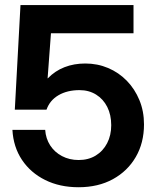

<svg xmlns="http://www.w3.org/2000/svg" viewBox="-20 -748 636 778"><path d="M298.3 10.7Q222.2 10.7 163.1 -18.6Q104 -47.9 69.1 -100.1Q34.2 -152.3 30.3 -221.7H163.1Q165.5 -186.5 183.3 -158.9Q201.2 -131.3 231.2 -115.5Q261.2 -99.6 298.8 -99.6Q338.4 -99.6 367.9 -117.7Q397.5 -135.7 414.1 -167.7Q430.7 -199.7 430.7 -240.7Q430.7 -282.7 414.6 -314.7Q398.4 -346.7 369.4 -364.7Q340.3 -382.8 302.2 -382.8Q252.4 -382.8 217 -362.1Q181.6 -341.3 168.5 -303.7H40L63 -727.5H521V-613.3H186.5L172.9 -430.7H173.8Q203.1 -460.9 241.5 -475.8Q279.8 -490.7 325.7 -490.7Q375 -490.7 418.2 -472.4Q461.4 -454.1 493.9 -420.7Q526.4 -387.2 544.9 -342.3Q563.5 -297.4 563.5 -244.1Q563.5 -169.4 530.3 -112.1Q497.1 -54.7 437.5 -22Q377.9 10.7 298.3 10.7Z"/></svg>

Font: Inter Cardless Display
Style: Bold
Weight: 700
Designer: Rasmus Andersson
Foundry: rsms
Version: Version 4.001;git-9221beed3